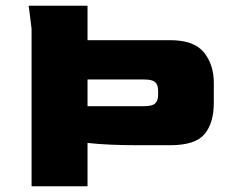

<svg xmlns="http://www.w3.org/2000/svg" viewBox="-20 -649 825 669"><path d="M90 -549 80 -629H285V-509H573Q656 -509 690.5 -466.5Q725 -424 725 -360V-291Q725 -220 692.5 -181.5Q660 -143 573 -143H463Q354 -143 285 -151V0H90ZM483 -279Q510 -279 520.5 -288.5Q531 -298 531 -319V-332Q531 -354 520.5 -363Q510 -372 483 -372H285V-279Z"/></svg>

Font: Gold Bold
Style: Regular
Weight: 400
Designer: jaiki
Version: Version 1.000